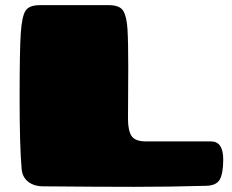

<svg xmlns="http://www.w3.org/2000/svg" viewBox="-20 -720 898 744"><path d="M477 -459 476 -259Q476 -215 489.5 -193.5Q503 -172 546 -172H799Q845 -171 845 -102Q845 -49 832 -25Q819 -1 779 0Q638 4 500 4Q362 4 148 2Q112 2 89.5 -15.5Q67 -33 64 -64Q56 -151 56 -338.5Q56 -526 60.5 -591.5Q65 -657 79 -678.5Q93 -700 134 -700H402Q444 -700 457.5 -678Q471 -656 474 -607Q477 -558 477 -459Z"/></svg>

Font: Chango
Style: Regular
Weight: 400
Designer: Manuel Lupez
Foundry: Fontstage
Version: Version 1.001